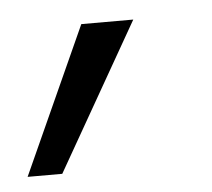

<svg xmlns="http://www.w3.org/2000/svg" viewBox="-87 -121 305 276"><g transform="rotate(-5 65.0 17.0)"><path d="M-57 123 39 -89H114L-7 123Z"/></g></svg>

Font: DM Sans 9pt Light
Style: Italic
Weight: 300
Italic angle: -10°
Version: Version 4.004;gftools[0.9.30]